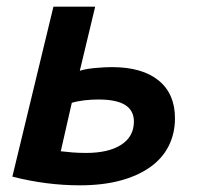

<svg xmlns="http://www.w3.org/2000/svg" viewBox="-20 -544 600 575"><path d="M219 11Q169 11 118.5 4.5Q68 -2 17 -15L140 -524H265L219 -332Q237 -338 266.5 -340.5Q296 -343 315 -343Q406 -343 455 -303Q504 -263 504 -190Q504 -144 485 -106.5Q466 -69 429 -43Q392 -17 339.5 -3Q287 11 219 11ZM238 -86Q305 -86 343 -110.5Q381 -135 381 -180Q381 -213 355 -229.5Q329 -246 275 -246Q253 -246 232 -243.5Q211 -241 195 -236L162 -91Q178 -89 197 -87.5Q216 -86 238 -86Z"/></svg>

Font: Ubuntu Sans Mono SemiBold
Style: Italic
Weight: 600
Italic angle: -13.5°
Monospace: yes
Designer: Dalton Maag Ltd
Foundry: Dalton Maag Ltd
Version: Version 1.006